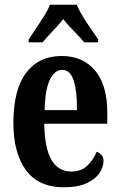

<svg xmlns="http://www.w3.org/2000/svg" viewBox="-20 -786 509 816"><path d="M251 10Q145 10 91 -62Q37 -134 37 -264Q37 -405 91 -476.5Q145 -548 242 -548Q332 -548 384 -486.5Q436 -425 436 -306V-260H168Q170 -155 199 -106Q228 -57 283 -57Q325 -57 351 -82Q377 -107 391 -141Q403 -137 411.5 -127.5Q420 -118 420 -101Q420 -77 403 -51Q386 -25 348.5 -7.5Q311 10 251 10ZM307 -318Q308 -396 293.5 -442.5Q279 -489 245 -489Q211 -489 191 -445Q171 -401 170 -318ZM102 -619Q115 -638 132.5 -664Q150 -690 167 -717Q184 -744 192 -766H306Q315 -744 331.5 -717Q348 -690 366 -664Q384 -638 397 -619V-606H338Q321 -627 294 -654Q267 -681 249 -705Q230 -681 204 -654Q178 -627 161 -606H102Z"/></svg>

Font: Noto Serif Armenian ExtraCondensed
Style: Bold
Weight: 700
Width: 2
Designer: Monotype Design Team
Foundry: Monotype Imaging Inc.
Version: Version 2.008; ttfautohint (v1.8.4.7-5d5b)